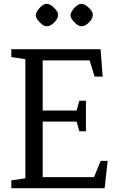

<svg xmlns="http://www.w3.org/2000/svg" viewBox="-20 -997 624 1017"><path d="M385.7 -353H206.1V-58.6H478L513.2 -145H550.3L534.2 0H40V-41.5L114.3 -52.7V-683.6L40 -694.8V-736.3H512.7L523.9 -591.3H481L454.6 -677.2H206.1V-411.6H385.7L400.4 -463.4H435.1V-301.8H400.4ZM189.9 -955.1Q210.9 -976.6 224.1 -976.6Q237.3 -976.6 247.8 -970.5Q258.3 -964.4 267.1 -955.1Q287.6 -934.1 287.6 -920.7Q287.6 -907.2 281.7 -897Q275.9 -886.7 267.1 -877.9Q247.1 -857.9 228 -857.9Q212.9 -857.9 197.5 -872.1Q182.1 -886.2 175.8 -896.5Q169.4 -906.7 169.4 -915.8Q169.4 -924.8 175.3 -935.3Q181.2 -945.8 189.9 -955.1ZM374 -955.1Q395 -976.6 408.2 -976.6Q421.4 -976.6 431.9 -970.5Q442.4 -964.4 451.2 -955.1Q471.7 -934.1 471.7 -920.7Q471.7 -907.2 465.8 -897Q460 -886.7 451.2 -877.9Q431.2 -857.9 412.1 -857.9Q397 -857.9 381.6 -872.1Q366.2 -886.2 359.9 -896.5Q353.5 -906.7 353.5 -915.8Q353.5 -924.8 359.4 -935.3Q365.2 -945.8 374 -955.1Z"/></svg>

Font: Habibi
Style: Regular
Weight: 400
Designer: Magnus Gaarde
Foundry: Magnus Gaarde
Version: Version 1.001